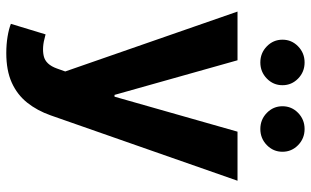

<svg xmlns="http://www.w3.org/2000/svg" viewBox="-214 -592 1013 626"><g transform="rotate(90 293.0 -278.5)"><path d="M152.7 208Q123.9 208 98.8 203.8Q73.7 199.6 57.2 193L91.6 79.9L96.7 81.2Q134.6 92.2 162.2 85.9Q189.8 79.7 202.9 42.8L212.5 15.8L17.2 -545.9H176L288.9 -144.9H294.7L408.8 -545.9H568.8L355.7 63.1Q340.3 107 314.3 139.7Q288.3 172.4 248.8 190.2Q209.3 208 152.7 208ZM400.1 -620.3Q369.3 -620.3 347.6 -641.5Q325.9 -662.6 325.9 -692.5Q325.9 -722.4 347.6 -743.5Q369.4 -764.6 400.1 -764.6Q430.9 -764.6 452.6 -743.5Q474.3 -722.3 474.3 -692.5Q474.3 -662.6 452.6 -641.5Q430.8 -620.3 400.1 -620.3ZM183.1 -620.3Q152.3 -620.3 130.6 -641.5Q108.9 -662.6 108.9 -692.5Q108.9 -722.4 130.7 -743.5Q152.4 -764.6 183.1 -764.6Q213.9 -764.6 235.6 -743.5Q257.3 -722.3 257.3 -692.5Q257.3 -662.6 235.6 -641.5Q213.8 -620.3 183.1 -620.3Z"/></g></svg>

Font: GitLab Sans
Style: Regular
Weight: 400
Designer: Rasmus Andersson
Foundry: Modifications by GitLab B.V., manufactured by rsms
Version: Version 4.000;git-c8fb6b7